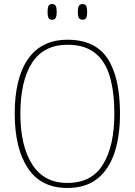

<svg xmlns="http://www.w3.org/2000/svg" viewBox="-20 -922 669 952"><path d="M314 10Q183 10 118 -88.5Q53 -187 53 -359Q53 -535 119.5 -630Q186 -725 315 -725Q452 -725 513.5 -631.5Q575 -538 575 -358Q575 -245 547 -162.5Q519 -80 461.5 -35Q404 10 314 10ZM314 -15Q435 -15 491 -107Q547 -199 547 -358Q547 -466 524.5 -542.5Q502 -619 451 -659.5Q400 -700 315 -700Q196 -700 138.5 -610Q81 -520 81 -358Q81 -199 139.5 -107Q198 -15 314 -15ZM389 -824Q378 -824 372 -832Q366 -840 366 -863Q366 -886 372 -894Q378 -902 389 -902Q401 -902 406.5 -894Q412 -886 412 -863Q412 -840 406.5 -832Q401 -824 389 -824ZM238 -824Q227 -824 221.5 -832Q216 -840 216 -863Q216 -886 221.5 -894Q227 -902 238 -902Q250 -902 255.5 -894Q261 -886 261 -863Q261 -840 255.5 -832Q250 -824 238 -824Z"/></svg>

Font: Noto Serif Ethiopic SemiCondensed Thin
Style: Regular
Weight: 100
Width: 4
Designer: Monotype Design Team
Foundry: Monotype Imaging Inc.
Version: Version 2.102; ttfautohint (v1.8.4.7-5d5b)